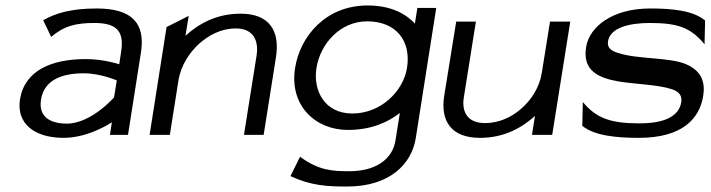

<svg xmlns="http://www.w3.org/2000/svg" viewBox="-20 -493 2601 702"><path d="M53 -129C40 -44 102 11 213 11C306 11 389 -46 389 -46L382 0H448L495 -299C513 -410 461 -462 333 -462C241 -462 183 -445 138 -419L167 -358C214 -398 257 -409 325 -409C404 -409 435 -381 423 -305L416 -258C416 -258 360 -277 294 -277C169 -277 70 -236 53 -129ZM130 -129C142 -204 212 -225 286 -225C348 -225 407 -199 407 -199L397 -137C397 -137 314 -41 224 -41C161 -41 120 -68 130 -129Z M527 0H601L632 -196C641 -255 673 -301 709 -334C742 -363 787 -389 842 -389C905 -389 927 -347 918 -289L872 0H944L989 -284C1004 -379 966 -443 860 -443C770 -443 705 -405 658 -362L670 -435L589 -394Z M1059 -245C1037 -108 1132 -18 1252 -18C1336 -18 1397 -45 1442 -80L1426 20C1415 92 1350 133 1258 133C1197 133 1146 131 1077 80L1042 151C1117 186 1178 189 1249 189C1407 189 1485 105 1500 13L1575 -464H1506L1497 -407C1463 -443 1409 -473 1324 -473C1170 -473 1077 -359 1059 -245ZM1137 -244C1151 -334 1225 -415 1322 -415C1430 -415 1484 -342 1468 -244C1455 -162 1375 -78 1268 -78C1167 -78 1124 -162 1137 -244Z M1604 -142C1590 -51 1629 11 1735 11C1825 11 1889 -27 1936 -69L1925 0H1999L2065 -414H1991L1961 -227C1952 -171 1921 -126 1885 -95C1853 -67 1808 -43 1753 -43C1690 -43 1667 -83 1676 -138L1720 -414H1648Z M2123 -321C2109 -235 2167 -208 2243 -195C2303 -185 2384 -184 2436 -167C2457 -160 2475 -148 2471 -120C2462 -63 2401 -42 2318 -42C2216 -42 2161 -59 2111 -120L2109 -33C2153 3 2232 11 2316 11C2477 11 2538 -61 2551 -142C2562 -209 2530 -240 2487 -259C2425 -284 2312 -276 2241 -299C2218 -306 2199 -316 2203 -342C2211 -392 2281 -409 2356 -409C2458 -409 2506 -392 2556 -331L2558 -418C2515 -454 2441 -462 2357 -462C2220 -462 2135 -396 2123 -321Z"/></svg>

Font: Charger Sport
Style: DfExtObl
Weight: 400
Designer: Jasper
Foundry: Cannot Into Space Fonts
Version: Version 1.1